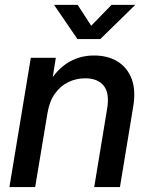

<svg xmlns="http://www.w3.org/2000/svg" viewBox="-20 -756 609 776"><path d="M171.9 -298.8 122.1 0H18.1L104.5 -522.5H205.6L185.1 -393.1L163.1 -396Q199.7 -466.3 248.8 -499Q297.9 -531.7 359.9 -531.7Q415 -531.7 454.6 -507.8Q494.1 -483.9 512 -437.5Q529.8 -391.1 518.1 -323.2L464.8 0H360.8L413.1 -317.4Q423.3 -378.9 399.4 -409.2Q375.5 -439.5 324.2 -439.5Q287.6 -439.5 255.6 -423.8Q223.6 -408.2 201.7 -377.2Q179.7 -346.2 171.9 -298.8ZM293.9 -736.3 348.6 -651.9 430.7 -736.3H526.4L525.9 -735.4L385.3 -598.1H293L199.2 -735.4L199.7 -736.3Z"/></svg>

Font: Inter 28pt Medium
Style: Italic
Weight: 500
Italic angle: -9.3988°
Designer: Rasmus Andersson
Foundry: rsms
Version: Version 4.001;git-66647c0bb